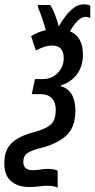

<svg xmlns="http://www.w3.org/2000/svg" viewBox="-76 -683 438 889"><path d="M191 186Q173 177 145 177Q126 177 104.5 180Q83 183 60 183Q8 183 -24 156.5Q-56 130 -56 73Q-56 11 -21.5 -21Q13 -53 74 -69Q118 -81 141.5 -94Q165 -107 173.5 -126Q182 -145 182 -176Q182 -210 163.5 -228.5Q145 -247 114 -247H71L86 -317H124Q164 -317 191.5 -345.5Q219 -374 219 -414Q219 -472 166 -472Q146 -472 128 -466Q110 -460 90 -449L68 -516Q85 -526 102 -533Q119 -540 136 -543Q129 -569 120 -596Q111 -623 100 -649V-660H156Q168 -643 178.5 -615.5Q189 -588 196 -561Q226 -612 254 -637.5Q282 -663 313 -663Q329 -663 342 -657V-599Q331 -605 320 -605Q304 -605 286.5 -589.5Q269 -574 248 -538Q308 -513 308 -430Q308 -377 281 -340Q254 -303 207 -288L206 -284Q273 -264 273 -171Q273 -91 228 -52.5Q183 -14 106 4Q73 12 52.5 25Q32 38 32 67Q32 105 75 105Q94 105 111 102Q128 99 146 99Q159 99 171 101Q183 103 191 107Z"/></svg>

Font: Noto Sans ExtraCondensed Medium
Style: Italic
Weight: 500
Width: 2
Italic angle: -12°
Designer: Monotype Design Team
Foundry: Monotype Imaging Inc.
Version: Version 2.013; ttfautohint (v1.8.4.7-5d5b)